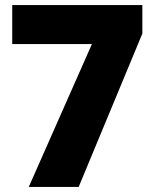

<svg xmlns="http://www.w3.org/2000/svg" viewBox="-20 -734 612 754"><path d="M93 0H289L539 -602V-714H28V-561H341Z"/></svg>

Font: Noto Sans Sinhala UI Black
Style: Regular
Weight: 900
Designer: Jelle Bosma - Monotype Design Team
Foundry: Monotype Imaging Inc.
Version: Version 2.006